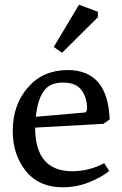

<svg xmlns="http://www.w3.org/2000/svg" viewBox="-20 -785 518 814"><path d="M34 -230Q34 -340 98 -414Q162 -488 267 -488Q437 -488 445 -279L419 -260L129 -244Q129 -59 287 -59Q356 -59 422 -93L443 -60Q410 -33 357 -12Q304 9 246 9Q145 9 89.5 -60Q34 -129 34 -230ZM132 -290 339 -308Q349 -309 349 -327Q349 -371 325.5 -403Q302 -435 247 -435Q190 -435 164.5 -397.5Q139 -360 132 -290ZM395 -735V-712L243 -561L208 -586L315 -765Z"/></svg>

Font: Poly
Style: Regular
Weight: 400
Designer: Jos Nicols Silva Schwarzenberg
Foundry: Jose Nicolas Silva Schwarzenberg
Version: Version 1.001